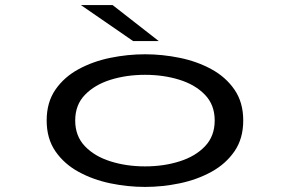

<svg xmlns="http://www.w3.org/2000/svg" viewBox="-20 -726 1140 757"><path d="M552 11Q483.5 11 415 -3.2Q346.5 -17.5 289.8 -48.5Q233 -79.5 198.5 -129.5Q164 -179.5 164 -251Q164 -322.5 198.5 -372.5Q233 -422.5 289.8 -453.2Q346.5 -484 415 -498Q483.5 -512 552 -512Q620 -512 688.5 -498Q757 -484 813.5 -453.2Q870 -422.5 904.5 -372.5Q939 -322.5 939 -251Q939 -179.5 904.5 -129.5Q870 -79.5 813.5 -48.5Q757 -17.5 688.5 -3.2Q620 11 552 11ZM552 -70Q625.5 -70 688 -89.8Q750.5 -109.5 788.5 -149.5Q826.5 -189.5 826.5 -251Q826.5 -312.5 788.2 -352.2Q750 -392 687.5 -411.5Q625 -431 552 -431Q478.5 -431 416 -411.5Q353.5 -392 315 -352.2Q276.5 -312.5 276.5 -251Q276.5 -189.5 314.8 -149.5Q353 -109.5 415.8 -89.8Q478.5 -70 552 -70ZM505 -564 299 -706H424L606 -564Z"/></svg>

Font: Trispace Expanded
Style: Regular
Weight: 400
Width: 7
Designer: Tyler Finck
Foundry: Etcetera Type Company
Version: Version 1.210; ttfautohint (v1.8.3)